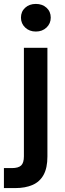

<svg xmlns="http://www.w3.org/2000/svg" viewBox="-49 -740 333 980"><path d="M-29 220V118H11Q45 118 59 104.5Q73 91 73 58V-496H193V59Q193 117 173.5 152.5Q154 188 117 204Q80 220 29 220ZM134 -579Q101 -579 79.5 -599.5Q58 -620 58 -650Q58 -681 79.5 -700.5Q101 -720 134 -720Q167 -720 188.5 -700.5Q210 -681 210 -650Q210 -620 188.5 -599.5Q167 -579 134 -579Z"/></svg>

Font: DM Sans 24pt SemiBold
Style: Regular
Weight: 600
Designer: Colophon Foundry, Jonny Pinhorn
Foundry: Colophon Foundry
Version: Version 4.004;gftools[0.9.30]